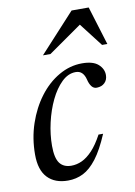

<svg xmlns="http://www.w3.org/2000/svg" viewBox="-81 -743 567 806"><g transform="rotate(-10 202.5 -340.0)"><path d="M253.5 -433Q221 -433 193.5 -406.2Q166 -379.5 145.5 -336.8Q125 -294 113.5 -243.5Q102 -193 102 -145Q102 -93 118.5 -71Q135 -49 168 -49Q191 -49 213.2 -59.2Q235.5 -69.5 258 -93.2Q280.5 -117 302.5 -158H322Q294.5 -93 266.5 -56.5Q238.5 -20 208.5 -5Q178.5 10 143.5 10Q87.5 10 56.5 -22.8Q25.5 -55.5 25.5 -121Q25.5 -190.5 46.5 -252.5Q67.5 -314.5 103.5 -362.2Q139.5 -410 186.8 -437.2Q234 -464.5 286 -464.5Q332.5 -464.5 354.5 -445Q376.5 -425.5 376.5 -399Q376.5 -378.5 363.8 -366Q351 -353.5 330 -353Q317 -352.5 308.2 -363.5Q299.5 -374.5 295 -393.5Q290.5 -412.5 280.2 -422.8Q270 -433 253.5 -433ZM130.5 -526 281.5 -690.5H354.5L405 -526H382.5L298 -635.5H319L162.5 -526Z"/></g></svg>

Font: Newsreader 36pt
Style: Italic
Weight: 400
Italic angle: -17°
Designer: Hugues Gentile
Foundry: Production Type
Version: Version 1.003